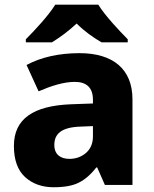

<svg xmlns="http://www.w3.org/2000/svg" viewBox="-20 -786 653 816"><path d="M214.8 -766.1C187 -720.7 126.5 -655.8 89.8 -619.1V-606H200.7C237.3 -628.9 270 -652.8 305.7 -686C338.9 -652.8 377 -626 411.6 -606H522.9V-619.1C488.8 -653.3 424.8 -721.2 397.9 -766.1ZM317.9 -560.1C230 -560.1 153.3 -542.5 92.8 -509.8L144 -397.9C197.3 -420.9 250.5 -438 297.9 -438C346.2 -438 375 -415 375 -361.8V-346.2L280.8 -342.8C122.6 -336.4 39.1 -281.7 39.1 -166C39.1 -106 55.2 -62 86.9 -33.2C118.7 -4.4 159.2 9.8 208 9.8C253.4 9.8 289.1 3.4 314.9 -9.8C340.8 -22.5 365.7 -43.9 389.2 -74.2H393.1L425.8 0H543V-363.8C543 -492.2 460.4 -560.1 317.9 -560.1ZM375 -250V-206.1C375 -176.8 365.2 -153.8 346.2 -136.7C326.7 -119.6 302.7 -110.8 274.9 -110.8C237.8 -110.8 210.9 -128.9 210.9 -169.9C210.9 -216.8 240.2 -245.6 324.2 -248Z"/></svg>

Font: Noto Reveo Sans
Style: Regular
Weight: 800
Designer: Monotype Design Team
Foundry: Monotype Imaging Inc.
Version: Version 2.007